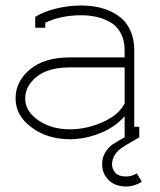

<svg xmlns="http://www.w3.org/2000/svg" viewBox="-20 -493 575 692"><path d="M429.2 -120.1V-250H231.9Q153.8 -250 112.3 -216.6Q70.8 -183.1 70.8 -138.2Q70.8 -91.8 118.2 -59.3Q165.5 -26.9 231.9 -26.9Q291.5 -26.9 349.6 -52.5Q407.7 -78.1 429.2 -120.1ZM429.2 2V-73.2H428.2Q394.5 -34.2 340.1 -12.7Q285.6 8.8 231.9 8.8Q150.9 8.8 93.5 -33.9Q36.1 -76.7 36.1 -138.2Q36.1 -199.7 88.1 -242.9Q140.1 -286.1 231.9 -286.1H429.2V-312Q429.2 -347.7 415.3 -373.5Q401.4 -399.4 377.7 -412.8Q354 -426.3 327.9 -432.1Q301.8 -438 272 -438Q200.2 -438 143.1 -411.1V-393.1H106.9V-432.1Q137.2 -451.2 182.1 -462.2Q227.1 -473.1 272 -473.1Q301.8 -473.1 328.9 -468Q356 -462.9 381.1 -450.9Q406.2 -439 424.3 -420.9Q442.4 -402.8 453.1 -374.8Q463.9 -346.7 463.9 -312V-36.1H481.9V2Q422.4 35.6 408.7 47.4Q384.8 69.8 383.8 99.1Q383.8 116.2 395.5 129.6Q407.2 143.1 435.1 143.1Q454.6 143.1 473.1 131.8L491.2 162.1Q463.9 179.2 435.1 179.2Q395 179.2 371.6 156Q348.1 132.8 348.1 99.1Q348.1 74.7 359.4 56.4Q370.6 38.1 386 27.3Q401.4 16.6 429.2 2Z"/></svg>

Font: Rawengulk
Style: Regular
Weight: 400
Version: Version 0.92